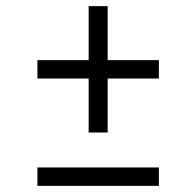

<svg xmlns="http://www.w3.org/2000/svg" viewBox="-20 -605 640 626"><path d="M269 -173V-349H102V-409H269V-585H331V-409H498V-349H331V-173ZM102 1V-59H498V1Z"/></svg>

Font: Red Hat Mono
Style: Regular
Weight: 300
Monospace: yes
Designer: Pentagram, MCKL
Foundry: Pentagram, MCKL
Version: Version 1.023